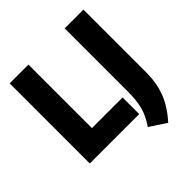

<svg xmlns="http://www.w3.org/2000/svg" viewBox="-237 -910 1254 1254"><g transform="rotate(-45 390.0 -283.0)"><path d="M49.5 0V-740H223V-153.5H506V0ZM486 99.5Q526.5 40 542 -15.2Q557.5 -70.5 557.5 -151.5V-740H731V-156.5Q730.5 -61 700.5 17.2Q670.5 95.5 600 174.5Z"/></g></svg>

Font: Encode Sans Condensed ExtraBold
Style: Regular
Weight: 800
Width: 3
Designer: Multiple Designers
Foundry: Impallari Type
Version: Version 2.000